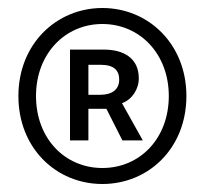

<svg xmlns="http://www.w3.org/2000/svg" viewBox="-20 -817 513 480"><path d="M236 -357C351 -357 446 -446 446 -577C446 -707 351 -797 236 -797C121 -797 26 -707 26 -577C26 -446 121 -357 236 -357ZM236 -397C142 -397 70 -471 70 -577C70 -682 142 -757 236 -757C330 -757 402 -682 402 -577C402 -471 330 -397 236 -397ZM155 -466H201V-545H246L286 -466H337L285 -559C310 -568 327 -594 327 -621C327 -674 286 -693 240 -693H155ZM201 -580V-655H232C266 -655 278 -640 278 -618C278 -593 260 -580 230 -580Z"/></svg>

Font: Noto Sans JP Regular
Style: Regular
Weight: 400
Designer: Ryoko NISHIZUKA (kana & ideographs); Paul D. Hunt (Latin, Greek & Cyrillic); Wenlong ZHANG (bopomofo); Sandoll Communica
Foundry: Adobe Systems Incorporated
Version: Version 1.004;PS 1.004;hotconv 1.0.82;makeotf.lib2.5.63406